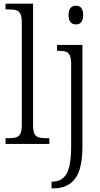

<svg xmlns="http://www.w3.org/2000/svg" viewBox="-20 -779 543 1039"><path d="M351 -697Q351 -748 391 -748Q430 -748 430 -697Q430 -647 391 -647Q351 -647 351 -697ZM259 204H265Q315 204 340 161Q365 118 365 13V-432Q365 -463 358 -478.5Q351 -494 337 -499Q323 -504 297 -504H289V-536H426V12Q426 138 385.5 189Q345 240 272 240H259ZM10 -31H20Q52 -31 67.5 -36Q83 -41 90.5 -56Q98 -71 98 -104V-655Q98 -688 90.5 -703.5Q83 -719 68.5 -723.5Q54 -728 25 -728H10V-759H159V-104Q159 -71 166 -56Q173 -41 188.5 -36Q204 -31 236 -31H247V0H10Z"/></svg>

Font: Noto Serif NarrowLight
Style: Regular
Weight: 300
Width: 4
Designer: Monotype Design Team
Foundry: Monotype Imaging Inc.
Version: Version 1.001